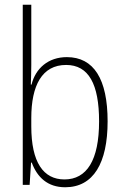

<svg xmlns="http://www.w3.org/2000/svg" viewBox="-20 -780 523 810"><path d="M112 -506V-760H76V0H105L111 -94H114C137 -32 181 10 255 10C374 10 434 -92 434 -268C434 -446 376 -539 262 -539C184 -539 130 -492 113 -423H110C111 -446 112 -480 112 -506ZM259 -506C354 -506 398 -425 398 -268C398 -104 346 -23 252 -23C163 -23 112 -95 112 -247V-282C112 -419 157 -506 259 -506Z"/></svg>

Font: Noto Sans Bengali Condensed ExtraLight
Style: Regular
Weight: 200
Width: 3
Designer: Joana Ranito - Universal Thirst; Jelle Bosma - Monotype Design Team
Foundry: Universal Thirst ehf.
Version: Version 3.000